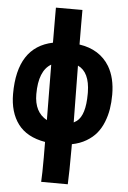

<svg xmlns="http://www.w3.org/2000/svg" viewBox="-59 -715 635 954"><g transform="rotate(5 259.0 -237.5)"><path d="M182.1 -387.7Q121.1 -352.1 121.1 -235.4Q121.1 -145.5 184.6 -111.3Q184.1 -211.4 182.1 -387.7ZM185.1 -2.4Q93.3 -18.1 49.6 -76.4Q5.9 -134.8 5.9 -226.6Q5.9 -460.9 181.2 -497.1Q180.7 -546.9 180.7 -626.5V-671.9H313V-601.1Q313 -537.1 313.5 -499.5Q415.5 -484.4 463.4 -405.8Q497.1 -349.1 497.1 -265.1Q497.1 -227.1 491.7 -193.6Q486.3 -160.2 473.6 -128.2Q460.9 -96.2 440.9 -71.8Q420.9 -47.4 389.9 -29.1Q358.9 -10.7 318.8 -2.9V20.5Q318.8 138.2 315.9 197.3L183.1 196.8Q185.5 159.2 185.5 74.7Q185.5 66.4 185.3 41.3Q185.1 16.1 185.1 -2.4ZM333.5 -120.6Q375.5 -152.8 375.5 -258.8V-266.6Q374 -367.2 314.9 -394.5Q317.9 -210.4 318.4 -111.3Q328.1 -117.2 333.5 -120.6Z"/></g></svg>

Font: Fantasque Sans Mono
Style: Bold
Weight: 700
Monospace: yes
Designer: Jany Belluz
Version: Version 1.8.0 ; ttfautohint (v1.8.2)